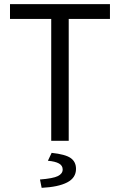

<svg xmlns="http://www.w3.org/2000/svg" viewBox="-20 -676 576 922"><path d="M226 0V-585H28V-656H508V-585H310V0ZM180 226 172 186Q235 181 258 169.5Q281 158 281 138Q281 119 263 109Q245 99 210 96L228 58Q294 65 319.5 83Q345 101 345 135Q345 178 302.5 200Q260 222 180 226Z"/></svg>

Font: Source Sans 3 ExtraLight
Style: Regular
Weight: 400
Version: Version 3.052;hotconv 1.1.0;makeotfexe 2.6.0